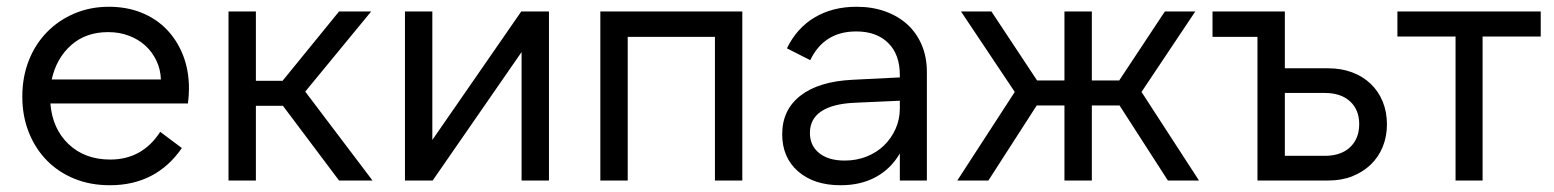

<svg xmlns="http://www.w3.org/2000/svg" viewBox="-20 -534 4598 568"><path d="M305 14Q247 14 199.5 -5.5Q152 -25 118 -60Q84 -95 65 -143Q46 -191 46 -248Q46 -306 65 -354.5Q84 -403 118.5 -438.5Q153 -474 200 -494Q247 -514 302 -514Q355 -514 398.5 -496.5Q442 -479 473 -447Q504 -415 521.5 -370.5Q539 -326 539 -272Q539 -251 536 -228H129Q135 -153 183 -107.5Q231 -62 306 -62Q401 -62 454 -144L518 -96Q442 14 305 14ZM300 -439Q234 -439 190.5 -400.5Q147 -362 133 -299H456Q455 -329 442.5 -355Q430 -381 409.5 -399.5Q389 -418 361 -428.5Q333 -439 300 -439Z M737 -295H816L983 -500H1078L883 -263L1082 0H983L817 -221H737V0H656V-500H737Z M1259 -500V-120L1522 -500H1604V0H1523V-380L1260 0H1178V-500Z M1756 -500H2176V0H2095V-425H1837V0H1756Z M2294 -137Q2294 -209 2348 -251Q2402 -293 2502 -298L2642 -305V-312Q2642 -373 2607.5 -407Q2573 -441 2513 -441Q2465 -441 2431 -419.5Q2397 -398 2377 -356L2308 -391Q2337 -451 2390 -482.5Q2443 -514 2514 -514Q2561 -514 2599.5 -500Q2638 -486 2665 -461Q2692 -436 2707 -400.5Q2722 -365 2722 -321V0H2642V-80Q2615 -34 2570.5 -10Q2526 14 2467 14Q2388 14 2341 -27Q2294 -68 2294 -137ZM2479 -59Q2514 -59 2544 -71Q2574 -83 2595.5 -104Q2617 -125 2629.5 -153Q2642 -181 2642 -213V-236L2508 -230Q2443 -227 2409.5 -204.5Q2376 -182 2376 -141Q2376 -103 2403.5 -81Q2431 -59 2479 -59Z M3129 -222H3047L2904 0H2812L2982 -262L2823 -500H2913L3048 -296H3129V-500H3210V-296H3291L3426 -500H3516L3357 -262L3527 0H3435L3292 -222H3210V0H3129Z M3781 -500V-332H3909Q3948 -332 3980 -320Q4012 -308 4035 -286Q4058 -264 4070.5 -233.5Q4083 -203 4083 -166Q4083 -130 4070.5 -99.5Q4058 -69 4035 -47Q4012 -25 3980.5 -12.5Q3949 0 3910 0H3700V-425H3567V-500ZM3781 -73H3899Q3947 -73 3974 -98.5Q4001 -124 4001 -167Q4001 -209 3974 -234Q3947 -259 3899 -259H3781Z M4538 -500V-426H4366V0H4286V-426H4114V-500Z"/></svg>

Font: NT Somic
Style: Regular
Weight: 400
Designer: Ravid Balaliev — lead type designer, mastering
Michael Voronin — secret advisor, marketing
Ivan Kovalenko — best boy
Foundry: NT Type
Version: Version 0.7